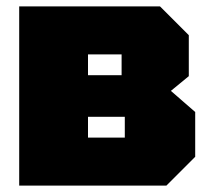

<svg xmlns="http://www.w3.org/2000/svg" viewBox="-20 -580 650 600"><path d="M40 -560V0H500L590 -90V-230L514 -296L570 -342V-470L480 -560ZM255 -345V-410H360V-345ZM255 -150V-215H370V-150Z"/></svg>

Font: Tektur Black
Style: Regular
Weight: 900
Designer: Adam Jagosz
Foundry: Adam Jagosz
Version: Version 1.005;gftools[0.9.30]